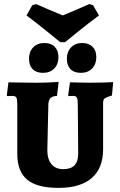

<svg xmlns="http://www.w3.org/2000/svg" viewBox="-20 -904 582 933"><path d="M109 -829 137 -879 156 -884Q194 -867 285 -829Q351 -856 413 -884L432 -879L461 -829Q412 -793 361.5 -752Q311 -711 296 -699H273Q258 -711 207.5 -752Q157 -793 109 -829ZM121 -619Q121 -653 141.5 -674Q162 -695 196 -695Q228 -695 246 -676.5Q264 -658 264 -626Q264 -592 243.5 -571Q223 -550 189 -550Q156 -550 138.5 -568Q121 -586 121 -619ZM305 -619Q305 -653 325.5 -674Q346 -695 380 -695Q412 -695 430 -676.5Q448 -658 448 -626Q448 -592 427.5 -571Q407 -550 373 -550Q340 -550 322.5 -568Q305 -586 305 -619ZM64 -156V-396Q64 -422 59.5 -430Q55 -438 39 -438L15 -437L13 -440L21 -504Q34 -504 73 -503Q112 -502 158 -502Q189 -502 221 -503.5Q253 -505 265 -506L257 -438Q235 -437 226 -428Q217 -419 215 -400L210 -174Q210 -131 230 -106.5Q250 -82 287 -82Q324 -82 342 -100.5Q360 -119 360 -159L358 -396Q358 -421 353.5 -429.5Q349 -438 336 -438L313 -437L311 -440L320 -504Q331 -504 360.5 -503Q390 -502 418 -502Q456 -502 487.5 -503Q519 -504 530 -505L524 -440Q497 -432 489 -426Q481 -420 481 -404V-179Q481 -87 426 -39Q371 9 264 9Q160 9 112 -31Q64 -71 64 -156Z"/></svg>

Font: Alegreya SC ExtraBold
Style: Regular
Weight: 800
Designer: Juan Pablo del Peral
Foundry: Huerta Tipografica
Version: Version 2.007; ttfautohint (v1.6)